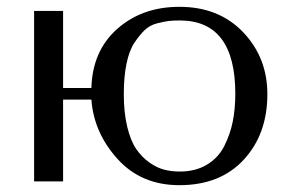

<svg xmlns="http://www.w3.org/2000/svg" viewBox="-20 -531 854 563"><path d="M248 -239H165V1H80V-499H165V-273H248Q251 -382 324 -446.5Q397 -511 506 -511Q622 -511 693 -436.5Q764 -362 764 -255Q764 -138 695 -63Q626 12 506 12Q394 12 324.5 -65Q255 -142 248 -239ZM343 -255Q343 -201 353 -159.5Q363 -118 379.5 -94Q396 -70 418 -54.5Q440 -39 461.5 -33.5Q483 -28 507 -28Q553 -28 586.5 -48Q620 -68 637.5 -102.5Q655 -137 662.5 -174.5Q670 -212 670 -256Q670 -471 507 -471Q488 -471 475 -469.5Q462 -468 440.5 -462.5Q419 -457 404 -442.5Q389 -428 374 -405.5Q359 -383 351 -344.5Q343 -306 343 -255Z"/></svg>

Font: Tenor Sans
Style: Regular
Weight: 400
Designer: Denis Masharov
Foundry: Denis Masharov
Version: Version 1.1